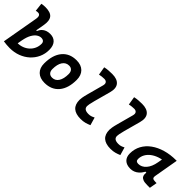

<svg xmlns="http://www.w3.org/2000/svg" viewBox="135 -1697 2661 2661"><g transform="rotate(45 1465.0 -366.5)"><path d="M148.4 9.8Q117.7 9.8 87.9 7.1Q58.1 4.4 27.3 0L85.4 -127.9Q112.3 -115.7 174.3 -115.7Q227.1 -115.7 272 -133.1Q316.9 -150.4 350.3 -181.4Q383.8 -212.4 402.3 -254.2Q420.9 -295.9 420.9 -344.7Q420.9 -372.1 404.8 -387Q388.7 -401.9 359.4 -401.9Q326.7 -401.9 294.2 -379.9Q261.7 -357.9 235.4 -311Q209 -264.2 194.8 -189.5L214.4 -424.3H256.8L241.7 -397Q255.9 -459.5 299.6 -493.4Q343.3 -527.3 409.2 -527.3Q479 -527.3 517.6 -484.1Q556.2 -440.9 556.2 -361.3Q556.2 -282.2 525.4 -214.6Q494.6 -147 439.5 -96.7Q384.3 -46.4 310.1 -18.3Q235.8 9.8 148.4 9.8ZM100.1 -742.7Q201.2 -742.7 238.5 -695.8Q275.9 -648.9 257.3 -545.4L161.1 0L26.9 -0.5L120.1 -530.8Q128.4 -575.7 117.4 -596.4Q106.4 -617.2 78.6 -617.2Q69.3 -617.2 59.6 -616Q49.8 -614.7 40 -611.8L25.9 -734.9Q44.4 -739.3 63 -741Q81.5 -742.7 100.1 -742.7Z M831.1 9.8Q739.7 9.8 688.7 -39.8Q637.7 -89.4 637.7 -177.7Q637.7 -342.8 713.9 -435.1Q790 -527.3 925.8 -527.3Q1017.1 -527.3 1068.1 -476.6Q1119.1 -425.8 1119.1 -335Q1119.1 -172.4 1043.1 -81.3Q967 9.8 831.1 9.8ZM854.4 -115.7Q915 -115.7 949 -168.2Q982.9 -220.7 982.9 -314Q982.9 -355.2 962.5 -378.5Q942 -401.9 904.8 -401.9Q843.2 -401.9 808.5 -349.5Q773.9 -297.1 773.9 -203.6Q773.9 -162.1 795.2 -138.9Q816.4 -115.7 854.4 -115.7Z M1538.1 9.8Q1440.4 9.8 1390.9 -34.4Q1341.3 -78.6 1341.3 -167.5Q1341.3 -183.1 1345.9 -213.9Q1350.6 -244.6 1365.7 -300.3L1430.7 -540.5Q1440.4 -577.6 1425.8 -597.2Q1411.1 -616.7 1378.9 -616.7Q1355.5 -616.7 1331.8 -614Q1308.1 -611.3 1284.7 -605.5L1264.6 -728.5Q1300.8 -736.8 1336.9 -739.5Q1373 -742.2 1409.2 -742.2Q1508.3 -742.2 1550.5 -690.9Q1592.8 -639.6 1565.4 -540.5L1500 -300.3Q1485.8 -248 1481.2 -220.7Q1476.6 -193.4 1476.6 -182.1Q1475.6 -115.7 1566.9 -115.7Q1593.8 -115.7 1614.3 -121.8Q1634.8 -127.9 1663.1 -142.6L1696.8 -26.4Q1662.6 -11.2 1624.8 -0.7Q1586.9 9.8 1538.1 9.8Z M2124 9.8Q2026.4 9.8 1976.8 -34.4Q1927.2 -78.6 1927.2 -167.5Q1927.2 -183.1 1931.9 -213.9Q1936.5 -244.6 1951.7 -300.3L2016.6 -540.5Q2026.4 -577.6 2011.7 -597.2Q1997.1 -616.7 1964.8 -616.7Q1941.4 -616.7 1917.7 -614Q1894 -611.3 1870.6 -605.5L1850.6 -728.5Q1886.7 -736.8 1922.9 -739.5Q1959 -742.2 1995.1 -742.2Q2094.2 -742.2 2136.5 -690.9Q2178.7 -639.6 2151.4 -540.5L2085.9 -300.3Q2071.8 -248 2067.1 -220.7Q2062.5 -193.4 2062.5 -182.1Q2061.5 -115.7 2152.8 -115.7Q2179.7 -115.7 2200.2 -121.8Q2220.7 -127.9 2249 -142.6L2282.7 -26.4Q2248.5 -11.2 2210.7 -0.7Q2172.9 9.8 2124 9.8Z M2512.7 10.3Q2439.5 10.3 2399.4 -27.8Q2359.4 -65.9 2359.4 -135.3Q2359.4 -223.1 2398.4 -294.7Q2437.5 -366.2 2508.1 -417Q2578.6 -467.8 2673.3 -495.1Q2768.1 -522.5 2879.4 -522.5H2891.6L2829.6 -166.5Q2823.7 -132.3 2836.4 -119.6Q2849.1 -106.9 2889.2 -106.9H2912.6L2893.1 4.9H2839.8Q2786.6 4.9 2758.1 -6.6Q2729.5 -18.1 2718.8 -36.9Q2708 -55.7 2707.8 -77.9Q2707.5 -100.1 2710.4 -122.1L2742.7 -109.4H2686L2716.8 -175.3Q2691.4 -86.9 2637.7 -38.3Q2584 10.3 2512.7 10.3ZM2544.4 -115.2Q2608.4 -115.2 2657 -170.2Q2705.6 -225.1 2723.1 -325.7L2748 -467.3L2794.9 -397Q2731.9 -394.5 2677.2 -375.7Q2622.6 -356.9 2581.5 -325.4Q2540.5 -293.9 2517.6 -252.2Q2494.6 -210.4 2494.6 -162.1Q2494.6 -138.2 2506.8 -126.7Q2519 -115.2 2544.4 -115.2Z"/></g></svg>

Font: Cascadia Mono NF
Style: Italic
Weight: 400
Italic angle: -10°
Monospace: yes
Designer: Aaron Bell
Foundry: Saja Typeworks
Version: Version 2404.023